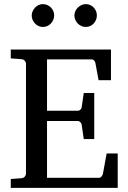

<svg xmlns="http://www.w3.org/2000/svg" viewBox="-20 -911 623 931"><path d="M32.2 0V-43L84 -46.9Q94.7 -47.9 100.3 -54.7Q106 -61.5 106 -68.8V-602.1Q106 -609.4 100.3 -616.2Q94.7 -623 84 -624L32.2 -627.9V-670.9H518.1V-522H458L442.9 -604Q441.9 -611.3 436.8 -617.2Q431.6 -623 424.8 -623H208V-374H357.9Q364.7 -374 370.4 -379.9Q376 -385.7 376 -391.1L386.2 -460H437V-236.8H386.2L376 -306.2Q376 -311.5 370.1 -317.9Q364.3 -324.2 357.9 -324.2H208V-48.8H460.9Q467.3 -48.8 472.7 -55.7Q478 -62.5 479 -67.9L497.1 -167H550.8V0ZM242.7 -836.4Q242.7 -825.2 238.3 -814.9Q233.9 -804.7 226.6 -796.9Q219.2 -789.1 209.2 -784.7Q199.2 -780.3 188 -780.3Q176.8 -780.3 167 -784.7Q157.2 -789.1 149.9 -796.9Q142.6 -804.7 138.2 -814.5Q133.8 -824.2 133.8 -835.4Q133.8 -846.2 138.2 -856.2Q142.6 -866.2 149.9 -874Q157.2 -881.8 167 -886.5Q176.8 -891.1 188 -891.1Q199.2 -891.1 209.2 -886.7Q219.2 -882.3 226.6 -875Q233.9 -867.7 238.3 -857.7Q242.7 -847.7 242.7 -836.4ZM449.7 -836.4Q449.7 -825.2 445.6 -814.9Q441.4 -804.7 434.1 -796.9Q426.8 -789.1 417 -784.7Q407.2 -780.3 396 -780.3Q384.8 -780.3 374.8 -784.7Q364.7 -789.1 357.2 -796.9Q349.6 -804.7 345.2 -814.9Q340.8 -825.2 340.8 -836.4Q340.8 -846.7 345.2 -856.7Q349.6 -866.7 357.4 -874.3Q365.2 -881.8 375 -886.5Q384.8 -891.1 396 -891.1Q407.2 -891.1 417 -886.7Q426.8 -882.3 434.1 -874.8Q441.4 -867.2 445.6 -857.2Q449.7 -847.2 449.7 -836.4Z"/></svg>

Font: BabelStone Ogham Stemless
Style: Regular
Weight: 400
Designer: Andrew West
Foundry: BabelStone
Version: Version 2.02 March 14, 2022